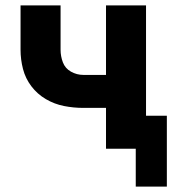

<svg xmlns="http://www.w3.org/2000/svg" viewBox="-20 -550 637 710"><path d="M597 140V-122H520V-530H372V-273H288Q264 -273 242.5 -285Q221 -297 212.5 -319.5Q204 -342 204 -366V-530H56V-366Q56 -330 65 -295Q74 -260 96 -231Q118 -202 149.5 -183.5Q181 -165 216.5 -158Q252 -151 288 -151H372V0H482V140Z"/></svg>

Font: Iosevka Sparkle Heavy
Style: Regular
Weight: 900
Designer: Belleve Invis
Foundry: Belleve Invis
Version: Version 4.5.0; ttfautohint (v1.8.3)